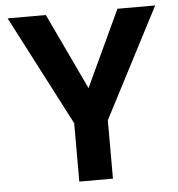

<svg xmlns="http://www.w3.org/2000/svg" viewBox="-51 -748 737 796"><g transform="rotate(-5 317.5 -350.0)"><path d="M247 0V-243L10 -700H169L332 -355H306L467 -700H624L387 -243V0Z"/></g></svg>

Font: DM Sans 28pt ExtraBold
Style: Regular
Weight: 800
Version: Version 4.004;gftools[0.9.30]